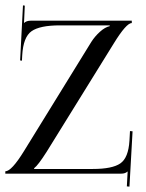

<svg xmlns="http://www.w3.org/2000/svg" viewBox="-20 -653 548 722"><path d="M0 0V-8.8Q23.4 -8.8 70.3 -85L323.2 -495.1Q336.9 -516.6 356 -533.7Q375 -550.8 392.6 -554.7V-557.6H205.1Q129.9 -557.6 98.6 -535.6Q67.4 -513.7 63.5 -444.3L62.5 -424.8L55.7 -425.8L66.4 -632.8L73.2 -631.8L70.3 -566.4Q79.1 -575.2 95.7 -575.2H475.6V-566.4Q455.1 -566.4 408.2 -490.2L155.3 -82Q123 -31.2 108.4 -20.5V-17.6H329.1Q402.3 -17.6 432.6 -38.6Q462.9 -59.6 466.8 -124L468.8 -160.2L478.5 -159.2L466.8 48.8L457 47.9L460 -7.8H459Q451.2 0 435.5 0Z"/></svg>

Font: FoglihtenNo07
Style: Regular
Weight: 500
Designer: gluk (gluksza@wp.pl)
Foundry: gluk (gluksza@wp.pl)
Version: Version 0.871